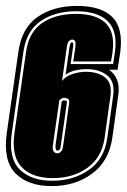

<svg xmlns="http://www.w3.org/2000/svg" viewBox="-28 -619 430 650"><path d="M147 11Q67 11 24.5 -32Q-18 -75 -5 -169L34 -442Q45 -524 99 -561.5Q153 -599 233 -599Q314 -599 352 -561.5Q390 -524 379 -442L370 -383H341Q360 -370 368.5 -348Q377 -326 372 -294L352 -151Q340 -72 283 -30.5Q226 11 147 11ZM149 -7Q220 -7 272.5 -43.5Q325 -80 335 -151L355 -294Q362 -342 335.5 -363.5Q309 -385 264 -385Q247 -385 228 -381Q209 -377 194 -366L207 -458Q208 -463 209 -467Q210 -471 211 -473Q213 -476 215 -476Q218 -476 219 -473Q221 -469 219 -458L211 -402H355L361 -442Q371 -514 336.5 -547.5Q302 -581 230 -581Q158 -581 109.5 -547.5Q61 -514 51 -442L12 -169Q0 -84 38.5 -45.5Q77 -7 149 -7ZM151 -16Q82 -16 46 -52.5Q10 -89 21 -169L60 -442Q69 -510 114.5 -541Q160 -572 229 -572Q297 -572 329.5 -541Q362 -510 353 -442L348 -411H220L227 -458Q229 -475 226 -480Q223 -485 217 -485Q210 -485 205 -479.5Q200 -474 198 -458L182 -345Q196 -362 219 -369Q242 -376 262 -376Q304 -376 328 -356.5Q352 -337 346 -294L326 -151Q316 -85 267.5 -50.5Q219 -16 151 -16ZM166 -100Q173 -100 178.5 -106Q184 -112 186 -127L206 -269Q208 -283 200.5 -285.5Q193 -288 189 -288Q184 -288 179.5 -285Q175 -282 173 -280L151 -127Q149 -112 154 -106Q159 -100 166 -100ZM167 -109Q159 -109 160 -127L181 -276Q184 -279 188 -279Q190 -279 195 -278Q200 -277 198 -269L178 -127Q177 -117 174 -113Q170 -109 167 -109Z"/></svg>

Font: Alumni Sans Collegiate One
Style: Italic
Weight: 400
Italic angle: -8°
Designer: Robert E. Leuschke
Foundry: Robert E. Leuschke
Version: Version 1.100